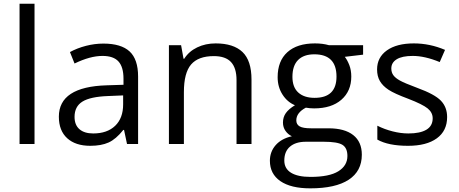

<svg xmlns="http://www.w3.org/2000/svg" viewBox="-20 -780 2488 1040"><path d="M167 0H85.9V-759.8H167Z M668 0 651.9 -76.2H647.9Q607.9 -25.9 568.1 -8.1Q528.3 9.8 468.8 9.8Q389.2 9.8 344 -31.2Q298.8 -72.3 298.8 -147.9Q298.8 -310.1 558.1 -317.9L648.9 -320.8V-354Q648.9 -417 621.8 -447Q594.7 -477.1 535.2 -477.1Q468.3 -477.1 383.8 -436L358.9 -498Q398.4 -519.5 445.6 -531.7Q492.7 -543.9 540 -543.9Q635.7 -543.9 681.9 -501.5Q728 -459 728 -365.2V0ZM484.9 -57.1Q560.5 -57.1 603.8 -98.6Q647 -140.1 647 -214.8V-263.2L565.9 -259.8Q469.2 -256.3 426.5 -229.7Q383.8 -203.1 383.8 -147Q383.8 -103 410.4 -80.1Q437 -57.1 484.9 -57.1Z M1261.2 0V-346.2Q1261.2 -411.6 1231.4 -443.8Q1201.7 -476.1 1138.2 -476.1Q1054.2 -476.1 1015.1 -430.7Q976.1 -385.3 976.1 -280.8V0H895V-535.2H960.9L974.1 -461.9H978Q1002.9 -501.5 1047.9 -523.2Q1092.8 -544.9 1147.9 -544.9Q1244.6 -544.9 1293.5 -498.3Q1342.3 -451.7 1342.3 -349.1V0Z M1946.8 -535.2V-483.9L1847.7 -472.2Q1861.3 -455.1 1872.1 -427.5Q1882.8 -399.9 1882.8 -365.2Q1882.8 -286.6 1829.1 -239.7Q1775.4 -192.9 1681.6 -192.9Q1657.7 -192.9 1636.7 -196.8Q1585 -169.4 1585 -127.9Q1585 -106 1603 -95.5Q1621.1 -85 1665 -85H1759.8Q1846.7 -85 1893.3 -48.3Q1939.9 -11.7 1939.9 58.1Q1939.9 147 1868.7 193.6Q1797.4 240.2 1660.6 240.2Q1555.7 240.2 1498.8 201.2Q1441.9 162.1 1441.9 90.8Q1441.9 42 1473.1 6.3Q1504.4 -29.3 1561 -42Q1540.5 -51.3 1526.6 -70.8Q1512.7 -90.3 1512.7 -116.2Q1512.7 -145.5 1528.3 -167.5Q1543.9 -189.5 1577.6 -210Q1536.1 -227.1 1510 -268.1Q1483.9 -309.1 1483.9 -361.8Q1483.9 -449.7 1536.6 -497.3Q1589.4 -544.9 1686 -544.9Q1728 -544.9 1761.7 -535.2ZM1520 89.8Q1520 133.3 1556.6 155.8Q1593.3 178.2 1661.6 178.2Q1763.7 178.2 1812.7 147.7Q1861.8 117.2 1861.8 64.9Q1861.8 21.5 1835 4.6Q1808.1 -12.2 1733.9 -12.2H1636.7Q1581.5 -12.2 1550.8 14.2Q1520 40.5 1520 89.8ZM1564 -363.8Q1564 -307.6 1595.7 -278.8Q1627.4 -250 1684.1 -250Q1802.7 -250 1802.7 -365.2Q1802.7 -485.8 1682.6 -485.8Q1625.5 -485.8 1594.7 -455.1Q1564 -424.3 1564 -363.8Z M2401.9 -146Q2401.9 -71.3 2346.2 -30.8Q2290.5 9.8 2189.9 9.8Q2083.5 9.8 2023.9 -23.9V-99.1Q2062.5 -79.6 2106.7 -68.4Q2150.9 -57.1 2191.9 -57.1Q2255.4 -57.1 2289.6 -77.4Q2323.7 -97.7 2323.7 -139.2Q2323.7 -170.4 2296.6 -192.6Q2269.5 -214.8 2190.9 -245.1Q2116.2 -272.9 2084.7 -293.7Q2053.2 -314.5 2037.8 -340.8Q2022.5 -367.2 2022.5 -403.8Q2022.5 -469.2 2075.7 -507.1Q2128.9 -544.9 2221.7 -544.9Q2308.1 -544.9 2390.6 -509.8L2361.8 -443.8Q2281.2 -477.1 2215.8 -477.1Q2158.2 -477.1 2128.9 -459Q2099.6 -440.9 2099.6 -409.2Q2099.6 -387.7 2110.6 -372.6Q2121.6 -357.4 2146 -343.8Q2170.4 -330.1 2239.7 -304.2Q2335 -269.5 2368.4 -234.4Q2401.9 -199.2 2401.9 -146Z"/></svg>

Font: f02132580
Style: Regular
Weight: 400
Foundry: Ascender Corporation
Version: Version 1.10